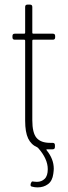

<svg xmlns="http://www.w3.org/2000/svg" viewBox="-20 -647 293 832"><path d="M209 -475H124Q120 -475 120 -471V-126Q120 -71 138.5 -49.5Q157 -28 197 -28H208Q218 -28 218 -18V-10Q218 0 208 0H193H185Q179 0 182 4Q213 42 213 84Q213 92 211 106Q207 137 188 151Q169 165 143 165Q130 165 120 162Q110 161 113 150V149L115 145Q117 137 126 140Q131 141 140 141Q160 141 173.5 128Q187 115 187 86Q187 41 145 -6L141 -9Q115 -20 102 -47Q89 -74 89 -124V-471Q89 -475 85 -475H44Q34 -475 34 -485V-491Q34 -501 44 -501H85Q89 -501 89 -505V-617Q89 -627 99 -627H110Q120 -627 120 -617V-505Q120 -501 124 -501H209Q219 -501 219 -491V-485Q219 -475 209 -475Z"/></svg>

Font: Barlow Condensed Thin
Style: Regular
Weight: 250
Width: 3
Designer: Jeremy Tribby
Foundry: Tribby Type
Version: Version 1.408